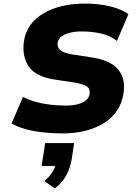

<svg xmlns="http://www.w3.org/2000/svg" viewBox="-20 -736 766 1075"><path d="M330 11Q273 11 219.5 5Q166 -1 121.5 -13.5Q77 -26 45 -45L109 -194Q140 -177 179 -166Q218 -155 261.5 -150Q305 -145 347 -145Q389 -145 417.5 -153Q446 -161 462 -175Q478 -189 481 -207Q485 -229 476.5 -241.5Q468 -254 448.5 -261Q429 -268 397 -274L283 -291Q179 -307 140.5 -364.5Q102 -422 114 -506Q122 -558 151 -597Q180 -636 225.5 -662.5Q271 -689 329.5 -702.5Q388 -716 455 -716Q532 -716 596 -700.5Q660 -685 699 -657L635 -507Q598 -536 546.5 -548Q495 -560 437 -560Q400 -560 370.5 -552.5Q341 -545 323.5 -531.5Q306 -518 303 -498Q299 -472 316.5 -456Q334 -440 385 -431L497 -414Q599 -398 642 -346.5Q685 -295 671 -210Q662 -156 634 -115Q606 -74 560.5 -46Q515 -18 457 -3.5Q399 11 330 11ZM287 319 229 278Q258 253 275 224Q292 195 295 172L326 193H213L233 65H395L381 158Q373 205 350.5 246.5Q328 288 287 319Z"/></svg>

Font: Nunito Sans 6pt Black
Style: Italic
Weight: 900
Italic angle: -9°
Version: Version 3.101;gftools[0.9.27]